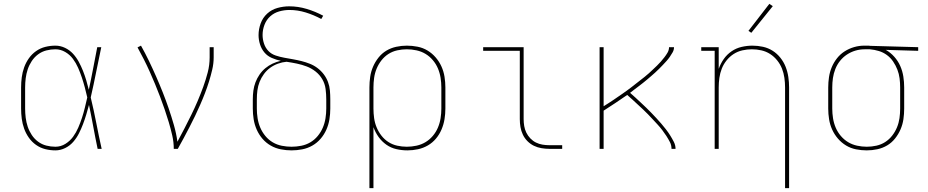

<svg xmlns="http://www.w3.org/2000/svg" viewBox="-20 -776 4840 1001"><path d="M269 8Q242 8 216 1.5Q190 -5 168 -20.5Q146 -36 130.5 -58Q115 -80 106 -105Q97 -130 93.5 -156.5Q90 -183 90 -210V-320Q90 -347 93.5 -373.5Q97 -400 106 -425Q115 -450 130.5 -472Q146 -494 168 -509.5Q190 -525 216 -531.5Q242 -538 269 -538Q295 -538 319 -526.5Q343 -515 360.5 -496Q378 -477 390.5 -454Q403 -431 412.5 -407Q422 -383 429.5 -358Q437 -333 443 -308Q455 -363 465.5 -418.5Q476 -474 487 -530H508Q494 -465 481 -399Q468 -333 453 -268Q469 -202 482 -134.5Q495 -67 510 0H489Q477 -57 466.5 -114.5Q456 -172 444 -229Q437 -203 429.5 -178Q422 -153 412.5 -128Q403 -103 391 -79.5Q379 -56 361.5 -36Q344 -16 319.5 -4Q295 8 269 8ZM269 -11Q297 -11 321 -26Q345 -41 361 -63Q377 -85 388 -110.5Q399 -136 407.5 -162Q416 -188 422.5 -215Q429 -242 435 -268Q429 -295 422 -321Q415 -347 406.5 -372.5Q398 -398 387 -423Q376 -448 360 -469.5Q344 -491 320 -505Q296 -519 269 -519Q245 -519 221.5 -513Q198 -507 178.5 -492.5Q159 -478 145.5 -457.5Q132 -437 124.5 -414.5Q117 -392 114 -368Q111 -344 111 -320V-210Q111 -186 114 -162Q117 -138 124.5 -115.5Q132 -93 145.5 -72.5Q159 -52 178.5 -37.5Q198 -23 221.5 -17Q245 -11 269 -11Z M886 0Q886 -35 878 -70Q870 -105 860 -138.5Q850 -172 838.5 -205.5Q827 -239 814.5 -272Q802 -305 788.5 -337.5Q775 -370 760.5 -402.5Q746 -435 730 -466.5Q714 -498 697 -529L715 -538Q737 -499 756.5 -458.5Q776 -418 794 -377Q812 -336 828.5 -294.5Q845 -253 859.5 -210.5Q874 -168 886.5 -124.5Q899 -81 905 -37Q924 -72 942 -107Q960 -142 977.5 -177.5Q995 -213 1010.5 -249.5Q1026 -286 1039.5 -323Q1053 -360 1063 -398.5Q1073 -437 1073 -477V-530H1094V-477Q1094 -445 1086.5 -413Q1079 -381 1069.5 -350.5Q1060 -320 1048.5 -290Q1037 -260 1024 -230.5Q1011 -201 997 -171.5Q983 -142 968 -113.5Q953 -85 938 -56.5Q923 -28 907 0Z M1500 8Q1472 8 1444 2.5Q1416 -3 1391.5 -17Q1367 -31 1348.5 -52.5Q1330 -74 1318.5 -100Q1307 -126 1302.5 -154Q1298 -182 1298 -210V-258Q1298 -281 1301 -303.5Q1304 -326 1312 -347Q1320 -368 1333 -387Q1346 -406 1363.5 -420.5Q1381 -435 1401.5 -444.5Q1422 -454 1444 -459Q1420 -464 1397 -474Q1374 -484 1358.5 -502.5Q1343 -521 1335.5 -545Q1328 -569 1328 -593Q1328 -624 1339 -654Q1350 -684 1373 -705Q1396 -726 1426.5 -734.5Q1457 -743 1488 -743Q1534 -743 1579 -729.5Q1624 -716 1665 -694L1655 -677Q1616 -698 1574 -711Q1532 -724 1489 -724Q1462 -724 1435.5 -716.5Q1409 -709 1389 -691Q1369 -673 1359 -647Q1349 -621 1349 -594Q1349 -571 1356.5 -548.5Q1364 -526 1379.5 -510Q1395 -494 1417.5 -486.5Q1440 -479 1462.5 -475Q1485 -471 1507.5 -467Q1530 -463 1552 -457.5Q1574 -452 1595.5 -443.5Q1617 -435 1635.5 -421Q1654 -407 1668 -388.5Q1682 -370 1690 -348.5Q1698 -327 1700 -304Q1702 -281 1702 -258V-210Q1702 -182 1697.5 -154Q1693 -126 1681.5 -100Q1670 -74 1651.5 -52.5Q1633 -31 1608.5 -17Q1584 -3 1556 2.5Q1528 8 1500 8ZM1500 -11Q1525 -11 1550.5 -16Q1576 -21 1598 -34Q1620 -47 1636.5 -67Q1653 -87 1663 -110.5Q1673 -134 1677 -159.5Q1681 -185 1681 -210V-258Q1681 -285 1677.5 -312Q1674 -339 1660.5 -362.5Q1647 -386 1625.5 -403Q1604 -420 1579 -429.5Q1554 -439 1527.5 -444.5Q1501 -450 1474 -454Q1451 -452 1429 -444Q1407 -436 1388.5 -422.5Q1370 -409 1356 -390Q1342 -371 1333.5 -349.5Q1325 -328 1322 -305Q1319 -282 1319 -258V-210Q1319 -185 1323 -159.5Q1327 -134 1337 -110.5Q1347 -87 1363.5 -67Q1380 -47 1402 -34Q1424 -21 1449.5 -16Q1475 -11 1500 -11Z M1906 205V-320Q1906 -348 1910 -375.5Q1914 -403 1925 -428.5Q1936 -454 1953.5 -476Q1971 -498 1994.5 -512Q2018 -526 2045.5 -532Q2073 -538 2101 -538Q2129 -538 2157 -532.5Q2185 -527 2209 -512.5Q2233 -498 2251.5 -476.5Q2270 -455 2281.5 -429.5Q2293 -404 2297.5 -376Q2302 -348 2302 -320V-210Q2302 -182 2297.5 -154.5Q2293 -127 2282 -101Q2271 -75 2253 -53.5Q2235 -32 2211 -18Q2187 -4 2159.5 2Q2132 8 2104 8Q2075 8 2046.5 1.5Q2018 -5 1994.5 -21.5Q1971 -38 1954 -61.5Q1937 -85 1927 -113V205ZM2101 -11Q2126 -11 2151.5 -16.5Q2177 -22 2198.5 -35Q2220 -48 2236.5 -67.5Q2253 -87 2263 -110.5Q2273 -134 2277 -159.5Q2281 -185 2281 -210V-320Q2281 -345 2277 -370.5Q2273 -396 2263 -419.5Q2253 -443 2236.5 -462.5Q2220 -482 2198.5 -495Q2177 -508 2151.5 -513.5Q2126 -519 2101 -519Q2076 -519 2051 -513.5Q2026 -508 2005 -494.5Q1984 -481 1968.5 -461Q1953 -441 1943.5 -418Q1934 -395 1930.5 -370Q1927 -345 1927 -320V-210Q1927 -185 1930.5 -160Q1934 -135 1943.5 -112Q1953 -89 1968.5 -69Q1984 -49 2005 -35.5Q2026 -22 2051 -16.5Q2076 -11 2101 -11Z M2844 0Q2824 0 2803 -3.5Q2782 -7 2763.5 -16Q2745 -25 2730 -40Q2715 -55 2706 -74Q2697 -93 2693.5 -113.5Q2690 -134 2690 -155V-511H2499V-530H2710V-155Q2710 -137 2713 -119Q2716 -101 2724 -84.5Q2732 -68 2745 -54.5Q2758 -41 2774 -33Q2790 -25 2808 -22Q2826 -19 2844 -19H2911V0Z M3106 0V-530H3127V-222Q3139 -230 3151.5 -237.5Q3164 -245 3176 -253.5Q3188 -262 3200 -270Q3212 -278 3224 -286.5Q3236 -295 3248 -303.5Q3260 -312 3271.5 -321Q3283 -330 3294.5 -339Q3306 -348 3317.5 -357Q3329 -366 3340.5 -375Q3352 -384 3363 -394Q3374 -404 3384.5 -414Q3395 -424 3405.5 -434Q3416 -444 3425.5 -455Q3435 -466 3444 -477.5Q3453 -489 3460.5 -502Q3468 -515 3468 -530H3494Q3494 -516 3487 -503.5Q3480 -491 3472 -479.5Q3464 -468 3454.5 -457.5Q3445 -447 3435.5 -437Q3426 -427 3416 -417Q3406 -407 3395.5 -397.5Q3385 -388 3374.5 -379Q3364 -370 3353.5 -361Q3343 -352 3332 -343.5Q3321 -335 3310 -326.5Q3299 -318 3287.5 -309.5Q3276 -301 3265 -292Q3279 -280 3293 -267Q3307 -254 3321 -241Q3335 -228 3349 -214.5Q3363 -201 3376 -187.5Q3389 -174 3402 -160Q3415 -146 3427.5 -131.5Q3440 -117 3452 -101.5Q3464 -86 3474 -70Q3484 -54 3493 -36.5Q3502 -19 3502 0H3481Q3481 -19 3472.5 -35.5Q3464 -52 3454 -67.5Q3444 -83 3432.5 -98Q3421 -113 3408.5 -126.5Q3396 -140 3383.5 -153.5Q3371 -167 3358 -180.5Q3345 -194 3331.5 -206.5Q3318 -219 3304.5 -231.5Q3291 -244 3277.5 -256.5Q3264 -269 3250 -281Q3220 -260 3189 -239.5Q3158 -219 3127 -199V0Z M4073 205V-320Q4073 -345 4069.5 -370Q4066 -395 4057 -418Q4048 -441 4032 -461Q4016 -481 3995 -494.5Q3974 -508 3949.5 -513.5Q3925 -519 3900 -519Q3875 -519 3850.5 -513.5Q3826 -508 3805 -494.5Q3784 -481 3768 -461Q3752 -441 3743 -418Q3734 -395 3730.5 -370Q3727 -345 3727 -320V0H3706V-511H3636V-530H3727V-417Q3737 -445 3753.5 -468.5Q3770 -492 3794 -508.5Q3818 -525 3846.5 -531.5Q3875 -538 3903 -538Q3931 -538 3958 -532Q3985 -526 4008 -511.5Q4031 -497 4048.5 -475Q4066 -453 4076 -427.5Q4086 -402 4090 -374.5Q4094 -347 4094 -320V205ZM3897 -605 3882 -615 3991 -756 4009 -744Z M4499 8Q4471 8 4443 2.5Q4415 -3 4391 -17.5Q4367 -32 4348.5 -53.5Q4330 -75 4318.5 -100.5Q4307 -126 4302.5 -154Q4298 -182 4298 -210V-320Q4298 -347 4302 -374Q4306 -401 4316.5 -426Q4327 -451 4344 -472.5Q4361 -494 4384 -508.5Q4407 -523 4433 -530.5Q4459 -538 4486 -538Q4490 -538 4493.5 -538Q4497 -538 4500 -538Q4504 -538 4508.5 -538Q4513 -538 4517 -537L4767 -530V-511L4598 -516Q4623 -502 4642.5 -480Q4662 -458 4673.5 -432Q4685 -406 4689.5 -377.5Q4694 -349 4694 -320V-210Q4694 -182 4690 -154.5Q4686 -127 4675 -101.5Q4664 -76 4646.5 -54Q4629 -32 4605.5 -18Q4582 -4 4554.5 2Q4527 8 4499 8ZM4499 -11Q4524 -11 4549 -16.5Q4574 -22 4595 -35.5Q4616 -49 4631.5 -69Q4647 -89 4656.5 -112Q4666 -135 4669.5 -160Q4673 -185 4673 -210V-320Q4673 -344 4670 -367.5Q4667 -391 4658.5 -413Q4650 -435 4636.5 -455Q4623 -475 4604 -489Q4585 -503 4562 -510Q4539 -517 4515 -519H4500Q4497 -519 4494 -519Q4491 -519 4488 -519Q4463 -519 4439.5 -512Q4416 -505 4395.5 -491.5Q4375 -478 4359.5 -458.5Q4344 -439 4335 -416Q4326 -393 4322.5 -369Q4319 -345 4319 -320V-210Q4319 -185 4323 -159.5Q4327 -134 4337 -110.5Q4347 -87 4363.5 -67.5Q4380 -48 4401.5 -35Q4423 -22 4448.5 -16.5Q4474 -11 4499 -11Z"/></svg>

Font: Iosevka Curly Slab ThEx
Style: Regular
Weight: 100
Width: 7
Monospace: yes
Designer: Belleve Invis
Foundry: Belleve Invis
Version: Version 11.1.0; ttfautohint (v1.8.3)